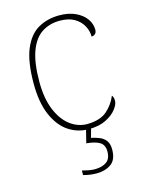

<svg xmlns="http://www.w3.org/2000/svg" viewBox="-115 -611 679 901"><g transform="rotate(-15 224.0 -161.0)"><path d="M259 10Q205 10 161 -19.5Q117 -49 90.5 -110Q64 -171 64 -263Q64 -369 89.5 -430Q115 -491 160 -516.5Q205 -542 262 -542Q308 -542 341 -526.5Q374 -511 391.5 -486.5Q409 -462 409 -433Q409 -425 406 -419Q403 -413 397.5 -410Q392 -407 384 -406Q384 -434 370 -459.5Q356 -485 328.5 -501Q301 -517 258 -517Q209 -517 171.5 -493Q134 -469 113 -413.5Q92 -358 92 -264Q92 -184 115 -128Q138 -72 176 -43.5Q214 -15 259 -15Q322 -16 355 -45Q388 -74 404 -114Q409 -108 410.5 -101.5Q412 -95 412 -86Q412 -70 394.5 -47Q377 -24 343 -7Q309 10 259 10ZM241 220Q226 220 210.5 218Q195 216 177 211V189Q195 193 208 196Q221 199 238 199Q273 199 294.5 184Q316 169 316 133Q316 102 295 88.5Q274 75 230 71L250 -9H275L258 52Q278 56 297 63.5Q316 71 328 86.5Q340 102 340 130Q340 180 311.5 200Q283 220 241 220Z"/></g></svg>

Font: Noto Serif Gujarati Thin
Style: Regular
Weight: 250
Version: Version 2.102